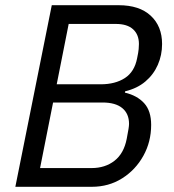

<svg xmlns="http://www.w3.org/2000/svg" viewBox="-20 -718 667 738"><path d="M39 0 179 -698H436Q516 -698 559.5 -657.5Q603 -617 603 -549Q603 -506 586.5 -468.5Q570 -431 538.5 -404.5Q507 -378 461 -367L460 -362Q507 -351 534 -321.5Q561 -292 561 -238Q561 -173 531 -119Q501 -65 449.5 -32.5Q398 0 333 0ZM134 -72H332Q384 -72 420 -100Q456 -128 467 -184Q472 -210 474 -222.5Q476 -235 476 -242Q476 -281 450 -302.5Q424 -324 374 -324H184ZM198 -394H367Q423 -394 460 -418Q497 -442 507 -494Q512 -517 513 -529.5Q514 -542 514 -549Q514 -585 491.5 -605.5Q469 -626 425 -626H244Z"/></svg>

Font: IBM Plex Sans
Style: Italic
Weight: 400
Italic angle: -11.31°
Designer: Mike Abbink, Paul van der Laan, Pieter van Rosmalen
Foundry: Bold Monday
Version: Version 3.201